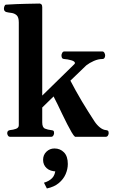

<svg xmlns="http://www.w3.org/2000/svg" viewBox="-20 -778 643 1092"><path d="M37.6 0Q29.3 0 25.1 -7.3Q21 -14.6 21 -20Q21 -36.1 37.1 -38.1Q55.2 -39.6 71 -45.4Q86.9 -51.3 86.9 -65.9V-650.4Q86.9 -680.7 74.2 -691.7Q61.5 -702.6 44.4 -704.6Q27.3 -706.5 14.2 -710Q9.3 -712.4 5.9 -716.3Q2.4 -720.2 2.4 -729.5Q2.4 -735.4 5.4 -743.2Q8.3 -751 14.2 -751.5Q77.6 -755.4 128.2 -756.3Q178.7 -757.3 205.6 -757.8Q209.5 -757.8 214.8 -753.7Q220.2 -749.5 220.2 -737.8V-234.4L400.9 -411.1Q406.2 -415.5 406.2 -419.4Q406.2 -429.2 385 -435.3Q363.8 -441.4 344.7 -442.4Q335 -443.4 332.3 -449.5Q329.6 -455.6 329.6 -463.4Q329.6 -468.8 333.7 -477.1Q337.9 -485.4 346.2 -485.4H561.5Q569.8 -485.4 574 -477.1Q578.1 -468.8 578.1 -463.4Q578.1 -454.6 574.2 -448.5Q570.3 -442.4 562 -442.4Q538.6 -442.4 513.7 -431.4Q488.8 -420.4 470.7 -406.2L380.4 -319.3Q394.5 -292.5 411.1 -262.2Q427.7 -231.9 446 -201.4Q464.4 -170.9 482.7 -141.8Q501 -112.8 517.6 -87.4Q531.2 -66.9 548.3 -53.2Q565.4 -39.6 582 -38.1Q590.3 -37.6 594.2 -34.2Q598.1 -30.8 598.1 -20Q598.1 -14.6 594 -7.3Q589.8 0 581.5 0H406.7Q398.9 -5.9 387.5 -25.4Q376 -44.9 362.3 -71.8Q348.6 -98.6 334.5 -127.9Q320.3 -157.2 307.6 -184.1Q294.9 -210.9 284.7 -229.5L220.2 -166.5V-82Q220.2 -52.7 236.1 -46.4Q252 -40 270 -38.1Q280.3 -37.1 283.9 -34.2Q287.6 -31.2 287.6 -20Q287.6 -14.6 283.4 -7.3Q279.3 0 271 0ZM289.6 66.4Q322.3 66.4 344 88.6Q365.7 110.8 365.7 154.8Q365.7 183.6 353.3 212.4Q340.8 241.2 314.5 263.2Q288.1 285.2 246.6 293.9L230 261.2Q259.8 252.4 277.1 234.4Q294.4 216.3 295.9 181.2L304.2 197.3Q265.1 196.8 245.1 178.2Q225.1 159.7 225.1 131.3Q225.1 103 244.1 84.7Q263.2 66.4 289.6 66.4Z"/></svg>

Font: Gelasio SemiBold
Style: Regular
Weight: 600
Designer: Eben Sorkin
Foundry: Eben Sorkin
Version: Version 1.008